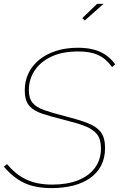

<svg xmlns="http://www.w3.org/2000/svg" viewBox="-21 -960 620 985"><path d="M244 5Q160 5 103.5 -21.5Q47 -48 -1 -105L15 -118Q36 -93 59.5 -73.5Q83 -54 111 -40.5Q139 -27 172.5 -20Q206 -13 248 -13Q323 -13 379 -35Q435 -57 466 -99Q497 -141 497 -199Q497 -246 476 -272Q455 -298 412.5 -314Q370 -330 305 -346Q241 -362 196.5 -376.5Q152 -391 129 -417.5Q106 -444 106 -496Q106 -545 125.5 -585Q145 -625 181 -654Q217 -683 267 -699Q317 -715 378 -715Q423 -715 458.5 -706Q494 -697 521.5 -678Q549 -659 570 -630L554 -616Q538 -638 520 -653.5Q502 -669 480.5 -678.5Q459 -688 434.5 -692Q410 -696 380 -696Q298 -696 241.5 -669Q185 -642 156 -597Q127 -552 127 -498Q127 -455 146.5 -432Q166 -409 206 -395Q246 -381 309 -365Q380 -347 426.5 -329.5Q473 -312 495.5 -283Q518 -254 518 -201Q518 -149 497.5 -110Q477 -71 440 -45.5Q403 -20 353 -7.5Q303 5 244 5ZM414 -855 401 -867 477 -940H510Z"/></svg>

Font: Raleway Thin Thin
Style: Italic
Weight: 250
Italic angle: -12°
Version: Version 4.026